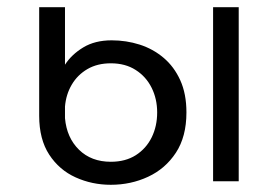

<svg xmlns="http://www.w3.org/2000/svg" viewBox="-20 -508 731 538"><path d="M290.5 9.8Q237.8 9.8 191.9 -11Q146 -31.7 117.9 -74.7Q89.8 -117.7 89.8 -183.6V-487.8H162.1V-326.7Q180.7 -355.5 213.4 -375.2Q246.1 -395 293 -395Q333.5 -395 371.1 -383.1Q408.7 -371.1 438.2 -346.2Q467.8 -321.3 485.1 -283.2Q502.4 -245.1 502.4 -192.9Q502.4 -125 472.9 -80.1Q443.4 -35.2 395 -12.7Q346.7 9.8 290.5 9.8ZM648.9 0H577.1V-487.8H648.9ZM290.5 -54.7Q331.5 -54.7 360.6 -73.2Q389.6 -91.8 405 -123Q420.4 -154.3 420.4 -192.9Q420.4 -231 404.8 -262.2Q389.2 -293.5 360.1 -312Q331.1 -330.6 290.5 -330.6Q252.9 -330.6 225.1 -314.5Q197.3 -298.3 181.2 -271Q165 -243.7 162.1 -209.5V-176.8Q167 -122.1 201.4 -88.4Q235.8 -54.7 290.5 -54.7Z"/></svg>

Font: Acari Sans
Style: Regular
Weight: 400
Designer: Alfredo Marco Pradil and Stefan Peev
Foundry: Hanken Design Co.
Version: Version 1.045;February 4, 2021;FontCreator 13.0.0.2655 64-bi